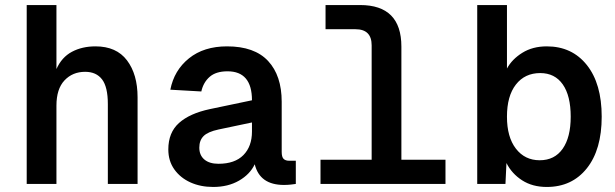

<svg xmlns="http://www.w3.org/2000/svg" viewBox="-20 -730 2440 762"><path d="M86 0V-710H204V-456Q225 -503 265.5 -524.5Q306 -546 359 -546Q442 -546 484 -490.5Q526 -435 526 -344V0H408V-317Q408 -385 385 -415Q362 -445 318 -445Q268 -445 236 -411Q204 -377 204 -311V0Z M826 12Q776 12 736 -6Q696 -24 672 -57.5Q648 -91 648 -137Q648 -204 690.5 -242Q733 -280 813 -297L980 -332Q980 -447 883 -447Q837 -447 812 -425Q787 -403 779 -367L656 -374Q671 -451 730 -498.5Q789 -546 881 -546Q990 -546 1044 -488Q1098 -430 1098 -326V-127Q1098 -107 1105.5 -99.5Q1113 -92 1128 -92H1154V0Q1148 1 1134.5 2.5Q1121 4 1107 4Q1011 4 991 -78Q972 -38 928.5 -13Q885 12 826 12ZM847 -80Q912 -80 946 -114.5Q980 -149 980 -208V-244L847 -216Q805 -207 788 -190Q771 -173 771 -144Q771 -114 791 -97Q811 -80 847 -80Z M1252 0V-96H1455V-550Q1455 -614 1391 -614H1272V-710H1409Q1573 -710 1573 -545V-96H1748V0Z M2150 12Q2093 12 2052 -14.5Q2011 -41 1990 -83L1986 0H1874V-710H1992V-458Q2012 -495 2053 -520.5Q2094 -546 2150 -546Q2250 -546 2309 -472Q2368 -398 2368 -267Q2368 -136 2309 -62Q2250 12 2150 12ZM2122 -94Q2181 -94 2213 -139.5Q2245 -185 2245 -267Q2245 -350 2213.5 -395Q2182 -440 2124 -440Q2063 -440 2027.5 -394.5Q1992 -349 1992 -267Q1992 -186 2027.5 -140Q2063 -94 2122 -94Z"/></svg>

Font: Geist Mono SemiBold
Style: Regular
Weight: 600
Monospace: yes
Designer: Basement.studio, Andrés Briganti, Mateo Zaragoza
Foundry: Basement.studio, Vercel, Andrés Briganti, Guido Ferreyra, Mateo Zaragoza
Version: Version 1.500; ttfautohint (v1.8.4.7-5d5b)